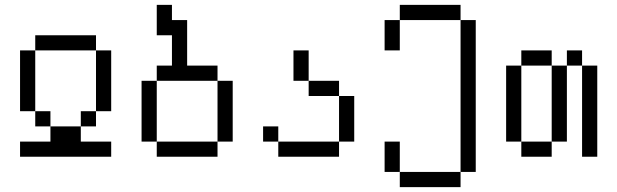

<svg xmlns="http://www.w3.org/2000/svg" viewBox="-20 -645 2540 790"><path d="M437.5 0V-62.5H312.5V-125H187.5V-62.5H62.5V0ZM187.5 -125V-187.5H125V-125ZM312.5 -125H375V-187.5H312.5ZM125 -187.5Q125 -187.5 125 -437.5H62.5Q62.5 -437.5 62.5 -187.5ZM375 -187.5H437.5Q437.5 -187.5 437.5 -437.5H375Q375 -437.5 375 -187.5ZM125 -437.5H375V-500H125Z M625 -62.5V0H875V-62.5ZM625 -62.5Q625 -62.5 625 -312.5H562.5Q562.5 -312.5 562.5 -62.5ZM875 -62.5H937.5Q937.5 -62.5 937.5 -312.5H875Q875 -312.5 875 -62.5ZM625 -312.5H875V-375H750V-562.5H687.5V-625H625Q625 -625 625 -500H687.5Q687.5 -500 687.5 -375H625Z M1125 -62.5V0H1375V-62.5ZM1125 -62.5V-125H1062.5V-62.5ZM1375 -62.5H1437.5V-250H1375ZM1375 -250V-312.5H1250V-250ZM1250 -312.5Q1250 -312.5 1250 -437.5H1187.5Q1187.5 -437.5 1187.5 -312.5Z M1625 62.5V125H1875V62.5ZM1625 62.5Q1625 62.5 1625 -62.5H1562.5Q1562.5 -62.5 1562.5 62.5ZM1875 62.5H1937.5Q1937.5 62.5 1937.5 -562.5H1875Q1875 -562.5 1875 62.5ZM1562.5 -562.5Q1562.5 -562.5 1562.5 -437.5H1625Q1625 -437.5 1625 -562.5ZM1625 -562.5H1875V-625H1625Z M2125 -62.5V0H2250V-62.5ZM2125 -62.5V-375H2062.5V-62.5ZM2250 -62.5H2312.5V-375H2250ZM2375 -375Q2375 -375 2375 0H2437.5Q2437.5 0 2437.5 -375ZM2125 -375H2250V-437.5H2125ZM2312.5 -375H2375V-437.5H2312.5Z"/></svg>

Font: Unifont
Style: Regular
Weight: 500
Version: Version 15.1.04